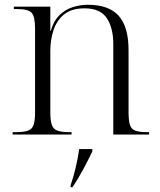

<svg xmlns="http://www.w3.org/2000/svg" viewBox="-20 -564 672 805"><path d="M33 0V-10H47Q81 -10 98 -16.5Q115 -23 121 -41Q127 -59 127 -94V-443Q127 -495 112.5 -510.5Q98 -526 53 -526H38V-536H191V-435H193Q205 -477 230 -501Q255 -525 286 -534.5Q317 -544 348 -544Q436 -544 477.5 -498Q519 -452 519 -353V-94Q519 -59 524.5 -41Q530 -23 546.5 -16.5Q563 -10 595 -10H605V0H455V-380Q455 -446 428 -487.5Q401 -529 335 -529Q279 -529 248 -503Q217 -477 204 -436.5Q191 -396 191 -352V-94Q191 -59 197 -41Q203 -23 220 -16.5Q237 -10 270 -10H280V0ZM276 213Q288 178 297.5 138Q307 98 312 61H367V71Q352 103 329.5 145Q307 187 284 221H276Z"/></svg>

Font: Noto Serif Display Light
Style: Regular
Weight: 300
Designer: Monotype Design Team
Foundry: Monotype Imaging Inc.
Version: Version 2.009